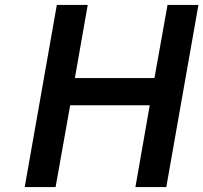

<svg xmlns="http://www.w3.org/2000/svg" viewBox="-20 -757 823 777"><path d="M80 0 210 -737H335L283 -441H605L658 -737H783L653 0H528L586 -331H264L205 0Z"/></svg>

Font: Tomorrow Medium
Style: Italic
Weight: 500
Italic angle: -10°
Designer: Tony de Marco, Monica Rizzolli
Foundry: Just in Type
Version: Version 2.002